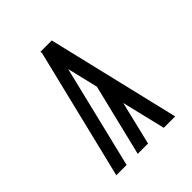

<svg xmlns="http://www.w3.org/2000/svg" viewBox="-200 -868 1001 1001"><g transform="rotate(-45 300.0 -367.5)"><path d="M83 0 260 -726 258 -735Q279 -735 300 -735Q321 -735 342 -735L517 0H433L375 -241L317 0H241L338 -398L297 -569L159 0Z"/></g></svg>

Font: Iosevka Mono
Style: Regular
Weight: 400
Designer: Belleve Invis
Foundry: Belleve Invis
Version: Version 11.1.1